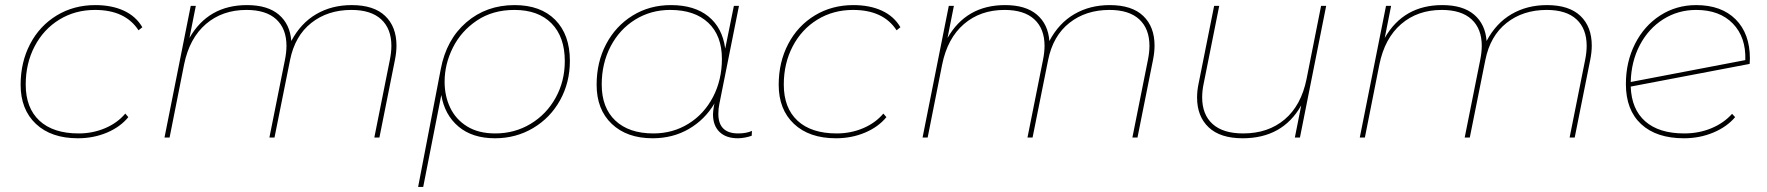

<svg xmlns="http://www.w3.org/2000/svg" viewBox="-20 -540 6941 754"><path d="M61 -207Q61 -296 98.5 -367.5Q136 -439 203 -479.5Q270 -520 354 -520Q419 -520 466.5 -498Q514 -476 539 -433L524 -421Q472 -501 353 -501Q275 -501 213 -463Q151 -425 116 -358Q81 -291 81 -208Q81 -116 135 -66Q189 -16 289 -16Q344 -16 392.5 -36.5Q441 -57 472 -94L484 -80Q452 -41 399.5 -19Q347 3 286 3Q181 3 121 -53.5Q61 -110 61 -207Z M1537 -361Q1537 -335 1531 -305L1470 0H1450L1511 -305Q1517 -335 1517 -360Q1517 -427 1477 -464Q1437 -501 1360 -501Q1267 -501 1202.5 -450Q1138 -399 1119 -304L1058 0H1038L1099 -305Q1105 -335 1105 -360Q1105 -427 1065 -464Q1025 -501 948 -501Q853 -501 788.5 -445.5Q724 -390 703 -287L646 0H626L729 -517H749L724 -391Q798 -520 950 -520Q1031 -520 1075 -482.5Q1119 -445 1124 -379Q1161 -449 1222 -484.5Q1283 -520 1361 -520Q1448 -520 1492.5 -477.5Q1537 -435 1537 -361Z M2218 -301Q2218 -216 2179.5 -146.5Q2141 -77 2073.5 -37Q2006 3 1924 3Q1835 3 1780.5 -43Q1726 -89 1713 -167L1642 194H1622L1711 -269Q1733 -385 1811.5 -452.5Q1890 -520 2001 -520Q2103 -520 2160.5 -462Q2218 -404 2218 -301ZM2198 -300Q2198 -395 2146 -448Q2094 -501 2000 -501Q1915 -501 1853 -459.5Q1791 -418 1758.5 -353Q1726 -288 1726 -219Q1726 -163 1748 -117Q1770 -71 1814.5 -43.5Q1859 -16 1925 -16Q2001 -16 2063.5 -53.5Q2126 -91 2162 -156Q2198 -221 2198 -300Z M2933 -26 2932 -7Q2922 -3 2906.5 0Q2891 3 2878 3Q2831 3 2805.5 -22Q2780 -47 2780 -91Q2780 -102 2784 -126L2786 -134Q2748 -70 2685 -33.5Q2622 3 2543 3Q2442 3 2382.5 -53.5Q2323 -110 2323 -207Q2323 -296 2360.5 -367Q2398 -438 2464.5 -479Q2531 -520 2615 -520Q2707 -520 2762 -475.5Q2817 -431 2828 -349L2862 -517H2882L2805 -132Q2801 -113 2801 -93Q2801 -16 2879 -16Q2911 -16 2933 -26ZM2815 -309Q2815 -400 2761.5 -450.5Q2708 -501 2612 -501Q2536 -501 2474.5 -463Q2413 -425 2378 -358Q2343 -291 2343 -208Q2343 -117 2396.5 -66.5Q2450 -16 2546 -16Q2622 -16 2683.5 -54Q2745 -92 2780 -159Q2815 -226 2815 -309Z M3038 -207Q3038 -296 3075.5 -367.5Q3113 -439 3180 -479.5Q3247 -520 3331 -520Q3396 -520 3443.5 -498Q3491 -476 3516 -433L3501 -421Q3449 -501 3330 -501Q3252 -501 3190 -463Q3128 -425 3093 -358Q3058 -291 3058 -208Q3058 -116 3112 -66Q3166 -16 3266 -16Q3321 -16 3369.5 -36.5Q3418 -57 3449 -94L3461 -80Q3429 -41 3376.5 -19Q3324 3 3263 3Q3158 3 3098 -53.5Q3038 -110 3038 -207Z M4514 -361Q4514 -335 4508 -305L4447 0H4427L4488 -305Q4494 -335 4494 -360Q4494 -427 4454 -464Q4414 -501 4337 -501Q4244 -501 4179.5 -450Q4115 -399 4096 -304L4035 0H4015L4076 -305Q4082 -335 4082 -360Q4082 -427 4042 -464Q4002 -501 3925 -501Q3830 -501 3765.5 -445.5Q3701 -390 3680 -287L3623 0H3603L3706 -517H3726L3701 -391Q3775 -520 3927 -520Q4008 -520 4052 -482.5Q4096 -445 4101 -379Q4138 -449 4199 -484.5Q4260 -520 4338 -520Q4425 -520 4469.5 -477.5Q4514 -435 4514 -361Z M5188 -517 5085 0H5065L5090 -126Q5017 3 4860 3Q4772 3 4726.5 -40Q4681 -83 4681 -157Q4681 -184 4687 -212L4748 -517H4768L4707 -212Q4701 -184 4701 -158Q4701 -90 4742 -53Q4783 -16 4862 -16Q4960 -16 5025 -71Q5090 -126 5111 -230L5168 -517Z M6231 -361Q6231 -335 6225 -305L6164 0H6144L6205 -305Q6211 -335 6211 -360Q6211 -427 6171 -464Q6131 -501 6054 -501Q5961 -501 5896.5 -450Q5832 -399 5813 -304L5752 0H5732L5793 -305Q5799 -335 5799 -360Q5799 -427 5759 -464Q5719 -501 5642 -501Q5547 -501 5482.5 -445.5Q5418 -390 5397 -287L5340 0H5320L5423 -517H5443L5418 -391Q5492 -520 5644 -520Q5725 -520 5769 -482.5Q5813 -445 5818 -379Q5855 -449 5916 -484.5Q5977 -520 6055 -520Q6142 -520 6186.5 -477.5Q6231 -435 6231 -361Z M6852 -310 6851 -289 6384 -200Q6387 -111 6441 -63.5Q6495 -16 6594 -16Q6652 -16 6701 -36.5Q6750 -57 6782 -93L6794 -80Q6762 -42 6708.5 -19.5Q6655 3 6593 3Q6485 3 6425 -52.5Q6365 -108 6365 -210Q6365 -297 6401 -368Q6437 -439 6500 -479.5Q6563 -520 6641 -520Q6740 -520 6796 -464Q6852 -408 6852 -310ZM6384 -218 6834 -304Q6837 -394 6785 -447.5Q6733 -501 6641 -501Q6570 -501 6512 -464.5Q6454 -428 6420 -363.5Q6386 -299 6384 -218Z"/></svg>

Font: Montserrat Alternates Thin
Style: Italic
Weight: 250
Italic angle: -11.3°
Designer: Julieta Ulanovsky
Foundry: Julieta Ulanovsky
Version: Version 7.200